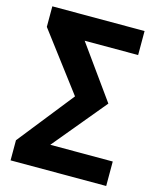

<svg xmlns="http://www.w3.org/2000/svg" viewBox="-124 -797 836 1018"><g transform="rotate(15 294.0 -288.0)"><path d="M32.7 135.3V24.9L274.9 -280.8L35.2 -598.1V-710.9H541.5V-579.1H248L455.6 -289.6L214.8 1H557.6V135.3Z"/></g></svg>

Font: Comme ExtraBold
Style: Regular
Weight: 800
Version: Version 1.000;gftools[0.9.27]